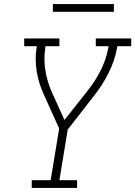

<svg xmlns="http://www.w3.org/2000/svg" viewBox="-20 -924 665 944"><path d="M136 0V-38H229L271 -292L196 -458Q184 -484 175 -512Q166 -540 161 -569.5Q156 -599 155.5 -629.5Q155 -660 160 -691L161 -697H99V-735H272V-697H204L203 -691Q194 -633 203 -578Q212 -523 234 -473L297 -334L410 -477Q429 -501 445.5 -526.5Q462 -552 475.5 -579Q489 -606 498.5 -634Q508 -662 513 -691L514 -697H451V-735H625V-697H557L556 -691Q545 -628 515 -567.5Q485 -507 443 -454L313 -287L272 -38H359V0ZM540 -866H240V-904H540Z"/></svg>

Font: Iosevka Curly Slab XLtEx
Style: Italic
Weight: 200
Width: 7
Italic angle: -9°
Monospace: yes
Designer: Belleve Invis
Foundry: Belleve Invis
Version: Version 11.1.0; ttfautohint (v1.8.3)